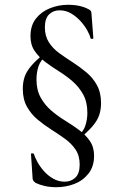

<svg xmlns="http://www.w3.org/2000/svg" viewBox="-20 -592 496 800"><path d="M307 -11 299 -20Q327 -42 335.5 -68Q344 -94 344 -122Q344 -167 326.5 -198.5Q309 -230 282.5 -253Q256 -276 225.5 -295Q195 -314 168.5 -334Q142 -354 124.5 -379.5Q107 -405 107 -441Q107 -486 130 -515Q153 -544 189 -558Q225 -572 263 -572Q291 -572 312.5 -567Q334 -562 350 -553Q361 -548 361 -537L369 -433Q369 -430 363.5 -430Q358 -430 357 -433Q354 -447 343 -466.5Q332 -486 314.5 -505Q297 -524 275.5 -536.5Q254 -549 228 -549Q202 -549 184.5 -532Q167 -515 167 -478Q167 -442 183.5 -416Q200 -390 227 -370.5Q254 -351 283.5 -332Q313 -313 340 -290.5Q367 -268 384 -237Q401 -206 401 -162Q401 -136 393.5 -113Q386 -90 365.5 -66Q345 -42 307 -11ZM215 188Q188 188 166.5 183Q145 178 128 170Q124 167 120.5 163Q117 159 116 153L109 49Q109 47 114.5 47Q120 47 121 49Q125 63 136 83Q147 103 163.5 121.5Q180 140 202 152.5Q224 165 250 165Q276 165 294 148Q312 131 312 94Q312 57 295 31.5Q278 6 251 -13.5Q224 -33 194 -52Q164 -71 137 -93.5Q110 -116 92.5 -147Q75 -178 75 -222Q75 -249 82.5 -271.5Q90 -294 110.5 -318Q131 -342 169 -373L177 -364Q149 -342 140.5 -316Q132 -290 132 -261Q132 -217 149.5 -185.5Q167 -154 194 -131Q221 -108 252 -89Q283 -70 310 -50Q337 -30 354.5 -4.5Q372 21 372 57Q372 102 348.5 131.5Q325 161 289.5 174.5Q254 188 215 188Z"/></svg>

Font: Cormorant Infant Light Medium
Style: Regular
Weight: 500
Version: Version 4.001